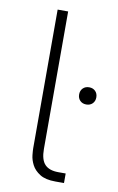

<svg xmlns="http://www.w3.org/2000/svg" viewBox="-81 -746 488 792"><g transform="rotate(10 162.5 -350.0)"><path d="M209 0Q167 0 143.5 -15Q120 -30 109.5 -50.5Q99 -71 97 -90.5Q95 -110 95 -119V-700H139V-124Q139 -79 157.5 -59.5Q176 -40 214 -40H245V0H209ZM279 -335Q263 -335 253 -345Q243 -355 243 -371Q243 -387 253 -397Q263 -407 279 -407Q295 -407 305 -397Q315 -387 315 -371Q315 -355 305 -345Q295 -335 279 -335Z"/></g></svg>

Font: PT Root UI Light
Style: Regular
Weight: 300
Designer: Vitaly Kuzmin
Foundry: ParaType Ltd.
Version: Version 2.000G